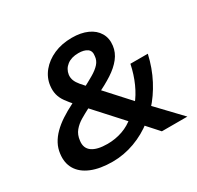

<svg xmlns="http://www.w3.org/2000/svg" viewBox="-154 -897 1120 1089"><g transform="rotate(-30 406.0 -352.5)"><path d="M289 10Q208 10 152 -13Q96 -36 70.5 -78.5Q45 -121 53 -179Q57 -212 72.5 -241Q88 -270 114 -296Q140 -322 175 -345Q210 -368 252 -389L291 -409L266 -380Q242 -407 224 -432Q206 -457 199.5 -483.5Q193 -510 197 -541Q203 -590 235.5 -629.5Q268 -669 320 -692Q372 -715 439 -715Q497 -715 539.5 -696Q582 -677 603 -641.5Q624 -606 618 -560Q613 -518 585.5 -483Q558 -448 512.5 -418.5Q467 -389 409 -362L420 -389L580 -213L559 -211Q591 -249 615.5 -303.5Q640 -358 653 -421H767Q748 -337 711 -266.5Q674 -196 625 -143V-166L783 0H616L536 -89H564Q505 -42 434 -16Q363 10 289 10ZM314 -92Q366 -92 413 -108.5Q460 -125 497 -158L489 -135L300 -343L352 -339L319 -321Q290 -306 261 -289Q232 -272 211.5 -247.5Q191 -223 187 -185Q181 -139 214 -115.5Q247 -92 314 -92ZM427 -621Q381 -621 352.5 -599Q324 -577 319 -541Q317 -521 324 -503.5Q331 -486 347 -467Q363 -448 385 -424L351 -429Q395 -452 427.5 -471Q460 -490 479 -511Q498 -532 500 -560Q505 -592 484.5 -606.5Q464 -621 427 -621Z"/></g></svg>

Font: Nunito Sans 10pt SemiExpanded
Style: Bold Italic
Weight: 700
Width: 6
Italic angle: -9°
Designer: Vernon Adams
Foundry: Vernon Adams
Version: Version 3.101;gftools[0.9.27]